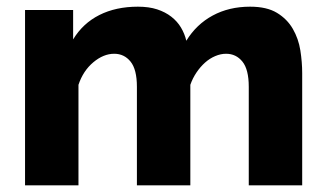

<svg xmlns="http://www.w3.org/2000/svg" viewBox="-20 -555 975 575"><path d="M885 0H725V-295Q725 -347 706 -370.5Q687 -394 657 -394Q641 -394 624.5 -387Q608 -380 594 -367.5Q580 -355 568.5 -338Q557 -321 550 -301V0H390V-295Q390 -347 371 -370.5Q352 -394 322 -394Q290 -394 259.5 -368.5Q229 -343 215 -301V0H55V-525H199V-437Q228 -485 277.5 -510Q327 -535 393 -535Q426 -535 450.5 -527Q475 -519 493 -505Q511 -491 522 -472.5Q533 -454 538 -433Q568 -482 617 -508.5Q666 -535 729 -535Q779 -535 809.5 -516.5Q840 -498 857 -468.5Q874 -439 879.5 -404Q885 -369 885 -336Z"/></svg>

Font: Oxford Sans
Style: Regular
Weight: 800
Designer: Matt McInerney, Pablo Impallari, Rodrigo Fuenzalida
Foundry: Matt McInerney, Pablo Impallari, Rodrigo Fuenzalida
Version: Version 3.000g; ttfautohint (v1.5) -l 8 -r 28 -G 28 -x 14 -D